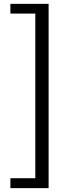

<svg xmlns="http://www.w3.org/2000/svg" viewBox="-20 -811 378 1001"><path d="M34.2 169.9V118.2H164.1V-740.2H34.2V-791H233.4V169.9Z"/></svg>

Font: Bpmf Zihi Sans Regular
Style: Regular
Weight: 400
Foundry: But Ko
Version: Version 1.320